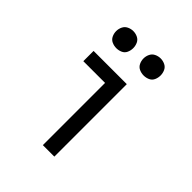

<svg xmlns="http://www.w3.org/2000/svg" viewBox="-208 -870 993 993"><g transform="rotate(45 288.0 -374.0)"><path d="M188 -623Q205 -623 220.5 -630Q236 -637 243 -652.5Q250 -668 250 -685Q250 -702 243 -717.5Q236 -733 220.5 -740.5Q205 -748 188 -748Q171 -748 155.5 -740.5Q140 -733 132.5 -717.5Q125 -702 125 -685Q125 -668 132.5 -652.5Q140 -637 155.5 -630Q171 -623 188 -623ZM388 -623Q405 -623 420.5 -630Q436 -637 443 -652.5Q450 -668 450 -685Q450 -702 443 -717.5Q436 -733 420.5 -740.5Q405 -748 388 -748Q371 -748 355.5 -740.5Q340 -733 332.5 -717.5Q325 -702 325 -685Q325 -668 332.5 -652.5Q340 -637 355.5 -630Q371 -623 388 -623ZM274 0H358V-530H115V-455H274Z"/></g></svg>

Font: Iosevka SS01 Extended
Style: Regular
Weight: 400
Width: 7
Monospace: yes
Designer: Belleve Invis
Foundry: Belleve Invis
Version: Version 3.4.7; ttfautohint (v1.8.3)